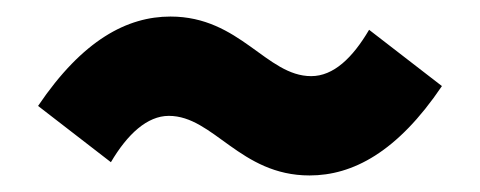

<svg xmlns="http://www.w3.org/2000/svg" viewBox="-20 -446 580 232"><path d="M354 -234C406 -234 460 -262 514 -342L426 -410C406 -376 383 -354 356 -354C302 -354 270 -426 186 -426C134 -426 80 -398 26 -318L114 -250C134 -284 158 -306 184 -306C238 -306 270 -234 354 -234Z"/></svg>

Font: Giro Sans Black
Style: Regular
Weight: 900
Designer: Paul D. Hunt
Foundry: Adobe Systems Incorporated
Version: Version 1.000;PS 1.0;hotconv 1.0.88;makeotf.lib2.5.647800